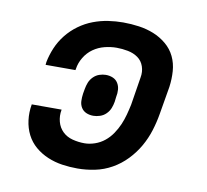

<svg xmlns="http://www.w3.org/2000/svg" viewBox="-65 -599 730 678"><g transform="rotate(10 300.0 -260.0)"><path d="M254 8Q226 8 199 4Q172 0 147 -10.5Q122 -21 102 -38Q82 -55 70 -78.5Q58 -102 54.5 -130Q51 -158 56 -186V-187H163V-186Q159 -164 164.5 -143.5Q170 -123 184.5 -109Q199 -95 220 -89.5Q241 -84 263 -84Q281 -84 300 -90.5Q319 -97 334.5 -109.5Q350 -122 361.5 -139Q373 -156 380.5 -173.5Q388 -191 393 -209.5Q398 -228 402 -247L418 -347Q422 -368 415.5 -387Q409 -406 393.5 -417Q378 -428 357.5 -432Q337 -436 317 -436Q296 -436 274 -430.5Q252 -425 233.5 -412Q215 -399 203 -379Q191 -359 188 -338L187 -333H80L81 -343Q86 -369 97 -395Q108 -421 126 -443.5Q144 -466 167.5 -483Q191 -500 217.5 -510Q244 -520 271 -524Q298 -528 324 -528Q353 -528 381 -524Q409 -520 434 -510Q459 -500 480 -482.5Q501 -465 512.5 -441Q524 -417 526 -389Q528 -361 524 -332L507 -232Q502 -202 492.5 -171.5Q483 -141 467 -113Q451 -85 428 -61Q405 -37 376.5 -21Q348 -5 316.5 1.5Q285 8 254 8ZM277 -185Q263 -185 251.5 -190Q240 -195 233.5 -205.5Q227 -216 226.5 -229Q226 -242 228 -256L231 -273Q233 -285 237.5 -296.5Q242 -308 251.5 -317.5Q261 -327 273 -331Q285 -335 296 -335Q310 -335 321.5 -330Q333 -325 339.5 -314.5Q346 -304 347 -291Q348 -278 345 -264L343 -247Q341 -235 336.5 -223.5Q332 -212 322.5 -202.5Q313 -193 300.5 -189Q288 -185 277 -185Z"/></g></svg>

Font: Iosevka Aile Semibold
Style: Italic
Weight: 600
Italic angle: -9°
Designer: Belleve Invis
Foundry: Belleve Invis
Version: Version 31.1.0; ttfautohint (v1.8.4)